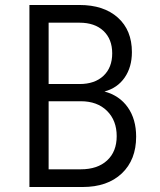

<svg xmlns="http://www.w3.org/2000/svg" viewBox="-20 -750 640 770"><path d="M526 -202Q526 -109 468.5 -54.5Q411 0 311 0H98V-730H299Q396 -730 452.5 -679.5Q509 -629 509 -541Q509 -481 480 -439Q451 -397 399 -383Q459 -367 492.5 -319.5Q526 -272 526 -202ZM175 -659V-413H299Q360 -413 395 -446Q430 -479 430 -536Q430 -593 395 -626Q360 -659 299 -659ZM304 -71Q371 -71 409.5 -106.5Q448 -142 448 -204Q448 -267 409 -305.5Q370 -344 304 -344H175V-71Z"/></svg>

Font: JetBrains Mono Semi Light
Style: Regular
Weight: 350
Monospace: yes
Designer: Philipp Nurullin, Konstantin Bulenkov
Foundry: JetBrains
Version: 2.002